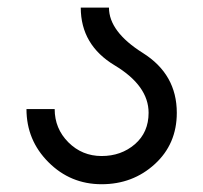

<svg xmlns="http://www.w3.org/2000/svg" viewBox="-20 -469 528 499"><path d="M263.2 -449.2Q263.2 -386.7 351.3 -331.3Q439.5 -275.9 439.5 -175.8Q439.5 -94.7 382.3 -42.5Q325.2 9.8 244.1 9.8Q163.1 9.8 106 -47.4Q48.8 -104.5 48.8 -185.5H122.1Q122.1 -134.8 157.7 -99.1Q193.4 -63.5 244.1 -63.5Q294.9 -63.5 330.6 -94.2Q366.2 -125 366.2 -175.8Q366.2 -246.1 278.1 -299.1Q189.9 -352.1 189.9 -449.2Z"/></svg>

Font: Catrinity
Style: Regular
Weight: 400
Designer: Alexander Lange
Foundry: High-Logic / Made with FontCreator
Version: Version 2.090;May 20, 2024;FontCreator 15.0.0.2974 64-bit